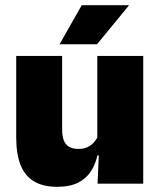

<svg xmlns="http://www.w3.org/2000/svg" viewBox="-20 -708 618 740"><path d="M219.5 -492.5V-209.5Q219.5 -186 225.2 -169Q231 -152 245 -143Q259 -134 283 -134Q302 -134 316.2 -140.5Q330.5 -147 340.8 -158Q351 -169 357 -182L384 -109H355.5Q348 -75 330.2 -47.5Q312.5 -20 281 -4Q249.5 12 199.5 12Q146 12 111 -9Q76 -30 59.2 -72.2Q42.5 -114.5 42.5 -179V-492.5ZM532 -492.5V0H356L361.5 -126.5L355 -144.5V-492.5ZM295 -688H476V-686L354 -537.5H210.5V-539Z"/></svg>

Font: Anek Bangla ExtraBold
Style: Regular
Weight: 800
Designer: Sulekha Rajkumar (Bangla), Yesha Goshar (Latin)
Foundry: Ek Type
Version: Version 1.003